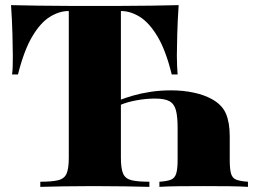

<svg xmlns="http://www.w3.org/2000/svg" viewBox="-20 -728 991 748"><path d="M601 0V-20Q631 -22 646 -28Q661 -34 666.5 -52Q672 -70 672 -106V-229Q672 -273 665.5 -298Q659 -323 640.5 -333.5Q622 -344 584 -344Q550 -344 513.5 -337.5Q477 -331 451 -320V-340Q469 -347 498 -355.5Q527 -364 565 -370Q603 -376 646 -376Q694 -376 735.5 -367Q777 -358 807 -341Q846 -319 860.5 -284.5Q875 -250 875 -197V-106Q875 -70 880 -52Q885 -34 900.5 -28Q916 -22 946 -20V0Q918 -2 870 -2.5Q822 -3 772 -3Q722 -3 676 -2.5Q630 -2 601 0ZM676 -708Q672 -649 670.5 -594Q669 -539 669 -510Q669 -489 670 -470Q671 -451 672 -438H649Q626 -532 593.5 -586Q561 -640 524.5 -662.5Q488 -685 452 -685H451V-113Q451 -72 459.5 -52Q468 -32 492 -26Q516 -20 562 -20V0Q527 -1 467.5 -2Q408 -3 343 -3Q281 -3 226 -2Q171 -1 137 0V-20Q183 -20 207 -26Q231 -32 239.5 -52Q248 -72 248 -113V-685H247Q211 -685 174.5 -662.5Q138 -640 106 -586.5Q74 -533 50 -438H27Q29 -451 29.5 -470Q30 -489 30 -510Q30 -539 28.5 -594Q27 -649 23 -708Q71 -707 129 -706Q187 -705 245 -705Q303 -705 350 -705Q397 -705 455 -705Q513 -705 571 -706Q629 -707 676 -708Z"/></svg>

Font: Playfair Display Black
Style: Regular
Weight: 900
Designer: Claus Eggers Sørensen
Foundry: Claus Eggers Sørensen
Version: Version 1.203